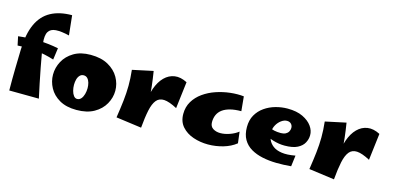

<svg xmlns="http://www.w3.org/2000/svg" viewBox="-68 -1164 3308 1601"><g transform="rotate(15 1585.5 -363.5)"><path d="M307 2 51 0Q50 -100 52 -193Q54 -286 56 -357Q60 -491 99 -576Q138 -661 212.5 -701.5Q287 -742 395 -742L413 -572Q343 -589 297 -586Q251 -583 232 -551.5Q213 -520 221 -450Q225 -418 234 -366Q243 -314 255 -251Q267 -188 280.5 -122.5Q294 -57 307 2ZM338 -344Q259 -369 184.5 -377Q110 -385 21 -380L5 -456Q101 -467 184 -464.5Q267 -462 352 -445Z M633 12Q544.7 12 485.8 -22Q427 -56 398 -110Q369 -164 369 -223Q369 -283 398.4 -338Q427.8 -393 486.5 -428Q545.3 -463 631 -463Q722.7 -463 783.8 -428.5Q844.9 -394 875.4 -340Q906 -286 906 -226Q906 -167 875.4 -112Q844.8 -57 784.2 -22.5Q723.6 12 633 12ZM614.8 -78Q635 -78 649 -94Q663 -110 670 -135.5Q677 -161 677 -187Q677 -211.5 671 -233.3Q665 -255 652 -269Q639 -283 618.5 -283Q599 -283 585.5 -269Q572 -255 566 -232.8Q560 -210.6 560 -186Q560 -160 566.5 -135Q573 -110 585.5 -94Q598 -78 614.8 -78Z M1193 15 1176 -171Q1180 -257 1203 -322Q1226 -387 1264.5 -425.5Q1303 -464 1353 -471.5Q1403 -479 1461 -449L1433 -218Q1364 -255 1320.5 -257.5Q1277 -260 1252 -229.5Q1227 -199 1214 -137.5Q1201 -76 1193 15ZM1193 15 973 -15Q986 -99 993.5 -165.5Q1001 -232 1001.5 -295Q1002 -358 994 -431L1172 -469Q1183 -401 1189.5 -342.5Q1196 -284 1198 -228Q1200 -172 1198.5 -113Q1197 -54 1193 15Z M1767 6Q1700 6 1639.5 -14.5Q1579 -35 1541 -78Q1503 -121 1503 -187Q1503 -248 1531.5 -295.5Q1560 -343 1608 -377Q1656 -411 1715 -431Q1774 -451 1836 -458Q1898 -465 1953 -459L1965 -334Q1910 -334 1869.5 -323.5Q1829 -313 1803 -293.5Q1777 -274 1764.5 -246Q1752 -218 1752 -183Q1752 -146 1778.5 -129Q1805 -112 1842 -112Q1880 -112 1922.5 -127Q1965 -142 1995 -166L2007 -68Q1961 -31 1897 -12.5Q1833 6 1767 6Z M2485 2Q2421 8 2357.5 7Q2294 6 2237.5 -6Q2181 -18 2137.5 -43.5Q2094 -69 2069 -112Q2044 -155 2044 -219Q2044 -279 2069 -323Q2094 -367 2136 -396.5Q2178 -426 2229.5 -440.5Q2281 -455 2333 -455Q2412 -455 2465 -429.5Q2518 -404 2545 -366Q2572 -328 2571 -288Q2571 -255 2554 -223Q2537 -191 2497 -170.5Q2457 -150 2386 -150Q2361 -150 2336 -154Q2311 -158 2286.5 -165.5Q2262 -173 2239 -183.5Q2216 -194 2196 -207L2225 -266Q2247 -254 2272.5 -248.5Q2298 -243 2329 -243Q2354 -243 2370.5 -251.5Q2387 -260 2395.5 -275Q2404 -290 2404 -307Q2404 -320 2398.5 -330.5Q2393 -341 2382.5 -348Q2372 -355 2355 -355Q2330 -355 2305.5 -337Q2281 -319 2265.5 -291Q2250 -263 2250 -232Q2250 -199 2262.5 -168.5Q2275 -138 2303.5 -116Q2332 -94 2379.5 -87Q2427 -80 2497 -93Z M2858 15 2841 -171Q2845 -257 2868 -322Q2891 -387 2929.5 -425.5Q2968 -464 3018 -471.5Q3068 -479 3126 -449L3098 -218Q3029 -255 2985.5 -257.5Q2942 -260 2917 -229.5Q2892 -199 2879 -137.5Q2866 -76 2858 15ZM2858 15 2638 -15Q2651 -99 2658.5 -165.5Q2666 -232 2666.5 -295Q2667 -358 2659 -431L2837 -469Q2848 -401 2854.5 -342.5Q2861 -284 2863 -228Q2865 -172 2863.5 -113Q2862 -54 2858 15Z"/></g></svg>

Font: Marhey Light
Style: Regular
Weight: 300
Designer: Nur Syamsi & Bustanul Arifin
Foundry: Namelatype
Version: Version 1.000